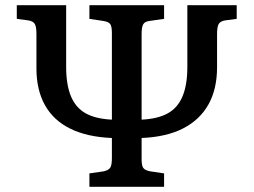

<svg xmlns="http://www.w3.org/2000/svg" viewBox="-20 -723 981 743"><path d="M326 0V-52L381 -60Q400 -64 406.5 -74Q413 -84 413 -111V-189Q317 -193 252 -225Q187 -257 154 -316Q121 -375 121 -458V-591Q121 -620 114.5 -630.5Q108 -641 90 -644L45 -650V-703H236V-464Q236 -395 254.5 -350.5Q273 -306 311.5 -284.5Q350 -263 413 -260V-595Q413 -621 406.5 -630Q400 -639 379 -642L326 -650V-703H615V-650L559 -642Q541 -640 534.5 -629.5Q528 -619 528 -591V-260Q591 -263 629.5 -284.5Q668 -306 686.5 -350.5Q705 -395 705 -464V-703H896V-650L851 -644Q833 -641 826.5 -630.5Q820 -620 820 -591V-463Q820 -378 786.5 -318.5Q753 -259 688.5 -226Q624 -193 528 -189V-107Q528 -82 534.5 -73Q541 -64 561 -60L615 -52V0Z"/></svg>

Font: Literata 18pt Medium
Style: Regular
Weight: 500
Designer: Latin by Veronika Burian and Jose Scaglione. Greek by Irene Vlachou. Cyrillic by Vera Evstafieva.
Foundry: TypeTogether
Version: Version 3.103;gftools[0.9.29]